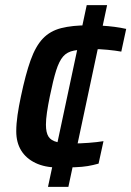

<svg xmlns="http://www.w3.org/2000/svg" viewBox="-20 -716 509 744"><path d="M204 -67Q154 -67 117.5 -84.5Q81 -102 62 -133Q43 -164 43 -207Q43 -236 48 -270.5Q53 -305 61 -342Q79 -428 98.5 -482.5Q118 -537 146 -566.5Q174 -596 217 -607Q260 -618 324 -618Q350 -618 375 -616.5Q400 -615 423.5 -612Q447 -609 469 -604L450 -516Q428 -520 397 -523Q366 -526 339 -526Q294 -525 267 -520Q240 -515 224.5 -497Q209 -479 197.5 -442.5Q186 -406 173 -342Q166 -308 162 -280.5Q158 -253 158 -233Q158 -202 168 -186.5Q178 -171 201.5 -165.5Q225 -160 263 -160Q290 -160 323.5 -162.5Q357 -165 381 -169L362 -82Q341 -76 320 -72.5Q299 -69 271.5 -68Q244 -67 204 -67ZM166 8 316 -696H395L245 8Z"/></svg>

Font: Saira Thin Medium
Style: Italic
Weight: 500
Italic angle: -12°
Version: Version 1.101